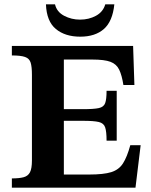

<svg xmlns="http://www.w3.org/2000/svg" viewBox="-20 -870 700 890"><path d="M608 0H35V-43Q69 -43 89.5 -48.5Q110 -54 119 -71.5Q128 -89 128 -126V-523Q128 -561 122 -580Q116 -599 96 -606Q76 -613 35 -613V-657H597L603 -476H552Q545 -521 532.5 -547Q520 -573 492 -583.5Q464 -594 408 -594H276V-364H365Q415 -364 438 -369Q461 -374 467.5 -392Q474 -410 474 -449H521V-218H474Q474 -260 467.5 -279.5Q461 -299 438 -304.5Q415 -310 365 -310H276V-61H394Q460 -61 495.5 -72Q531 -83 550 -112.5Q569 -142 584 -197H632ZM352 -700Q282 -700 239 -735.5Q196 -771 193 -850H235Q243 -815 277 -797Q311 -779 351 -779Q392 -779 425 -797Q458 -815 468 -850H510Q502 -771 461.5 -735.5Q421 -700 352 -700Z"/></svg>

Font: STIX Two Text
Style: Bold
Weight: 700
Designer: Ross Mills, John Hudson & Paul Hanslow, Tiro Typeworks Ltd; with prior portions MicroPress Inc., and Coen Hoffman.
Foundry: Tiro Typeworks Ltd
Version: Version 2.13 b171